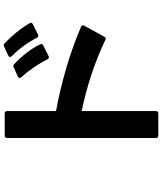

<svg xmlns="http://www.w3.org/2000/svg" viewBox="61 -894 877 1040"><g transform="rotate(-90 500.0 -374.5)"><path d="M833 -608 887 -635C893 -638 896 -641 896 -646C896 -648 895 -651 893 -654C867 -700 824 -752 785 -788C782 -792 778 -793 774 -793C772 -793 769 -792 766 -791L719 -769C713 -766 711 -763 711 -759C711 -756 712 -753 716 -749C756 -710 792 -659 814 -615C817 -609 821 -606 826 -606C828 -606 831 -607 833 -608ZM272 -774V30C272 40 277 44 286 44H404C413 44 418 40 418 30V-371C549 -344 685 -300 803 -243C811 -239 817 -241 821 -249L880 -357C881 -359 882 -362 882 -364C882 -369 879 -373 873 -375C740 -433 572 -482 418 -510V-774C418 -784 413 -788 404 -788H286C277 -788 272 -784 272 -774ZM597 -707C597 -704 599 -701 602 -697C640 -656 675 -603 698 -557C701 -551 705 -549 709 -549C712 -549 714 -549 717 -551L773 -579C778 -582 781 -585 781 -590C781 -592 781 -595 779 -597C757 -643 719 -692 673 -736C669 -740 666 -741 662 -741C659 -741 656 -741 654 -739L605 -717C600 -714 597 -711 597 -707Z"/></g></svg>

Font: LINE Seed JP_OTF Bold
Style: Regular
Weight: 700
Designer: LINE & Fontrix & Fontworks
Version: Version 1.009